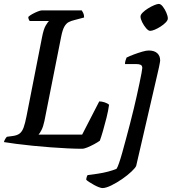

<svg xmlns="http://www.w3.org/2000/svg" viewBox="-31 -757 881 977"><path d="M386 0Q355 0 313 -2Q271 -4 225 -7.5Q179 -11 134 -15.5Q89 -20 51 -25Q13 -30 -11 -34Q-9 -42 -4.5 -49.5Q0 -57 4 -61L34 -65Q57 -68 69.5 -78Q82 -88 89.5 -109Q97 -130 104 -166L183 -568Q191 -610 202.5 -628.5Q214 -647 218 -650H120Q117 -654 115 -659Q113 -664 113 -671Q120 -678 133.5 -685.5Q147 -693 161 -698.5Q175 -704 181 -704H385Q388 -700 392.5 -691Q397 -682 397 -668L348 -655Q331 -651 318.5 -644.5Q306 -638 296.5 -621.5Q287 -605 280 -569L195 -141Q189 -113 180.5 -96Q172 -79 165 -72H387L474 -241Q486 -241 500.5 -236.5Q515 -232 524 -224Q520 -194 511 -158Q502 -122 493 -91Q484 -60 477 -41Q466 -33 448.5 -23.5Q431 -14 414 -7Q397 0 386 0ZM490 200Q484 200 472 195.5Q460 191 447.5 184Q435 177 424 170Q413 163 408 158Q408 150 410.5 143Q413 136 415 134Q439 131 466 127Q493 123 518 116.5Q543 110 562 102Q567 95 574.5 73.5Q582 52 591 20Q600 -12 610 -49.5Q620 -87 630.5 -127Q641 -167 650 -205Q657 -234 664.5 -267.5Q672 -301 678.5 -332Q685 -363 689 -384.5Q693 -406 693 -411Q693 -423 685 -427Q677 -431 663 -431H605Q605 -441 608 -450Q611 -459 613 -464Q629 -472 650.5 -480Q672 -488 692.5 -494Q713 -500 726 -500Q754 -500 769 -486.5Q784 -473 784 -449Q784 -447 782.5 -438Q781 -429 778 -415Q775 -401 771 -384L662 87Q658 97 638 116Q618 135 590.5 154Q563 173 535.5 186.5Q508 200 490 200ZM733 -600Q724 -600 712.5 -613.5Q701 -627 692.5 -644Q684 -661 684 -673Q684 -682 695 -693Q706 -704 722 -714Q738 -724 753.5 -730.5Q769 -737 777 -737Q787 -737 797.5 -723.5Q808 -710 815.5 -692.5Q823 -675 823 -663Q823 -654 812.5 -643Q802 -632 786.5 -622Q771 -612 756.5 -606Q742 -600 733 -600Z"/></svg>

Font: Texturina Medium 12pt Medium
Style: Italic
Weight: 500
Italic angle: -11°
Version: Version 1.002